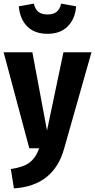

<svg xmlns="http://www.w3.org/2000/svg" viewBox="-25 -820 526 1062"><path d="M330 1Q273 208 52 222L35 115Q104 105 138 79.5Q172 54 192 0H137L-5 -531H154L235 -98L326 -531H481ZM79 -785 162 -800Q170 -768 188 -754Q206 -740 238 -740Q269 -740 287.5 -754Q306 -768 313 -800L396 -785Q391 -716 350 -674.5Q309 -633 238 -633Q166 -633 125.5 -674Q85 -715 79 -785Z"/></svg>

Font: Fira Sans Condensed
Style: Bold
Weight: 700
Width: 3
Designer: bBox Type GmbH & Carrois Corporate GbR & Edenspiekermann AG
Foundry: bBox Type GmbH & Carrois Corporate GbR & Edenspiekermann AG
Version: Version 4.301